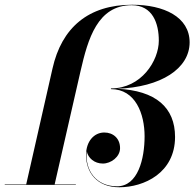

<svg xmlns="http://www.w3.org/2000/svg" viewBox="-45 -780 820 810"><path d="M-25 -2V0H275V-2H185.5L295 -481C326 -616 366.5 -758 510.5 -758C599.5 -758 625 -680.5 625 -608.5C625 -524.5 552 -407 423 -407V-404C527 -404 565 -299 565 -205C565 -111 537.5 6 448.5 6C361.5 6 312.5 -60 321 -142C326.5 -113.5 353 -90 389 -90C423 -90 461.5 -118 461.5 -155C461.5 -196 432.5 -221 395 -221C352.5 -221 318 -184.5 318 -126C318 -51.5 364.5 10 458.5 10C562 10 693.5 -50 693.5 -202.5C693.5 -326 612.5 -398.5 449 -405.5C635 -412 754.5 -491 755 -601C755 -709 646 -760 513 -760C327.5 -760 215 -663 176.5 -491L65.5 -2Z"/></svg>

Font: Bodoni* 96pt Medium
Style: Italic
Weight: 500
Italic angle: -13°
Version: Version 2.3